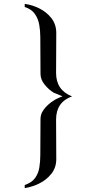

<svg xmlns="http://www.w3.org/2000/svg" viewBox="-20 -873 490 986"><path d="M350 -378Q268 -349 268 -259Q268 -208 268.5 -157.5Q269 -107 269 -56Q269 -13 244.5 18.5Q220 50 183 68.5Q146 87 107 93V77Q143 65 160 41.5Q177 18 182 -13Q187 -44 187 -77Q187 -124 187.5 -170.5Q188 -217 188 -263Q188 -287 203.5 -308.5Q219 -330 241 -346.5Q263 -363 283 -371Q288 -373 292.5 -375Q297 -377 301 -378Q297 -380 292.5 -382Q288 -384 283 -386Q272 -391 269.5 -391.5Q267 -392 256 -397Q232 -411 210 -437.5Q188 -464 188 -494Q188 -541 187.5 -588Q187 -635 187 -682Q187 -715 181.5 -746Q176 -777 159 -801.5Q142 -826 107 -837V-853Q146 -848 183.5 -829Q221 -810 245 -778.5Q269 -747 269 -703Q269 -652 268.5 -600.5Q268 -549 268 -498Q268 -410 350 -378Z"/></svg>

Font: Kaisei Tokumin Medium
Style: Regular
Weight: 500
Designer: Font-Kai, 金井和夫
Foundry: KAZUO KANAI
Version: Version 5.003